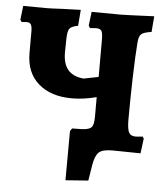

<svg xmlns="http://www.w3.org/2000/svg" viewBox="-56 -699 782 909"><g transform="rotate(5 335.5 -245.0)"><path d="M641 -69 632 2 498 0Q452 0 434.5 15.5Q417 31 409 77L397 152L289 160L290 -74L299 -87L348 -88Q381 -90 391.5 -102Q402 -114 402 -152V-245Q341 -229 285 -229Q185 -229 126 -280.5Q67 -332 67 -425V-528Q67 -551 61.5 -560.5Q56 -570 42 -570Q31 -570 17 -568L10 -579L18 -645L127 -644Q149 -644 203 -647L291 -650L285 -574Q254 -568 245 -556.5Q236 -545 235 -510L234 -446Q233 -391 257 -361.5Q281 -332 332 -327L403 -341V-518Q403 -550 396.5 -560Q390 -570 371 -570L342 -568L335 -579L343 -645L481 -644Q504 -644 640 -650L634 -575Q597 -570 585.5 -559.5Q574 -549 572 -520Q567 -460 564 -354.5Q561 -249 561 -152Q561 -108 569.5 -91.5Q578 -75 602 -75Q611 -75 635 -78Z"/></g></svg>

Font: Alegreya ExtraBold
Style: Regular
Weight: 800
Designer: Juan Pablo del Peral
Foundry: Huerta Tipografica
Version: Version 2.007; ttfautohint (v1.6)